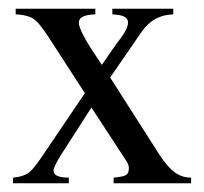

<svg xmlns="http://www.w3.org/2000/svg" viewBox="-20 -422 468 441"><path d="M214 -273Q224 -288 237 -306.5Q250 -325 257 -334Q264 -343 269 -353Q274 -363 274 -370Q274 -379 266 -383.5Q258 -388 238 -389V-402H378V-389Q333 -388 306 -350L233 -244L346 -67Q365 -38 381.5 -26Q398 -14 419 -14V-1H241V-14Q263 -16 269.5 -20Q276 -24 276 -36Q276 -43 271 -51L190 -175L120 -66Q103 -39 103 -30Q103 -14 138 -14V-1H10V-14Q32 -16 44 -24Q56 -32 74 -59L175 -208L92 -336Q69 -372 55 -380Q41 -388 16 -389V-402H199V-389Q161 -388 161 -370Q161 -352 202 -291Z"/></svg>

Font: Pomorsky Unicode
Style: Medium
Weight: 500
Version: 1.1